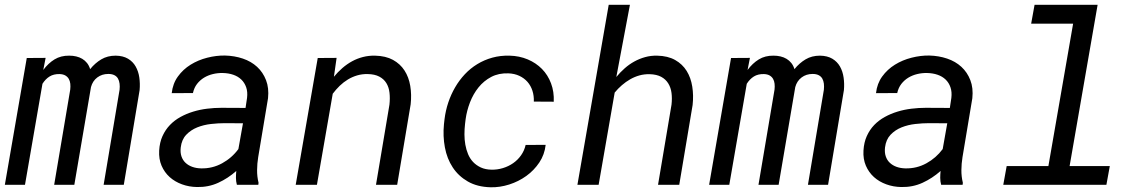

<svg xmlns="http://www.w3.org/2000/svg" viewBox="-27 -770 4742 800"><path d="M163.1 -528.8 153.3 -478.5Q173.8 -506.3 200.2 -522.5Q226.6 -538.6 261.7 -538.1Q276.9 -538.1 290.5 -534.9Q304.2 -531.7 315.7 -524.9Q327.1 -518.1 335.7 -507.3Q344.2 -496.6 348.6 -481.9Q369.1 -507.3 395 -522.7Q420.9 -538.1 455.1 -538.1Q485.8 -537.6 506.3 -525.4Q526.9 -513.2 538.3 -492.9Q549.8 -472.7 553.5 -447Q557.1 -421.4 554.7 -394.5L488.8 0H404.8L471.2 -396Q472.7 -409.7 471.2 -421.6Q469.7 -433.6 464.6 -442.6Q459.5 -451.7 449.5 -456.8Q439.5 -461.9 424.3 -461.9Q397.9 -461.9 378.4 -447.3Q358.9 -432.6 352.1 -407.2L282.7 0H198.7L265.6 -396.5Q267.1 -409.7 265.9 -421.1Q264.6 -432.6 259.5 -441.4Q254.4 -450.2 245.1 -455.6Q235.8 -460.9 221.2 -461.4Q196.8 -461.9 179.7 -451.4Q162.6 -440.9 149.9 -420.9L77.1 0H-6.8L84.5 -528.3Z M960 0Q956.1 -14.6 956.1 -28.8Q956.1 -43 957.5 -57.6Q922.9 -26.9 882.1 -8.3Q841.3 10.3 793.9 9.3Q760.7 8.8 731.2 -2Q701.7 -12.7 679.9 -32.2Q658.2 -51.8 646.2 -79.6Q634.3 -107.4 636.2 -142.6Q638.2 -176.8 650.1 -203.1Q662.1 -229.5 681.2 -249.3Q700.2 -269 725.1 -282.7Q750 -296.4 778.1 -304.9Q806.2 -313.5 836.2 -317.1Q866.2 -320.8 895.5 -320.8L996.1 -320.3L1002.4 -362.3Q1005.4 -387.2 998.8 -406.2Q992.2 -425.3 978.5 -438.5Q964.8 -451.7 945.1 -458.5Q925.3 -465.3 901.4 -465.8Q880.4 -466.3 860.1 -461.4Q839.8 -456.5 823 -446.3Q806.2 -436 793.9 -420.2Q781.7 -404.3 776.9 -382.3L688.5 -381.8Q692.9 -421.9 714.4 -451.4Q735.8 -481 767.3 -500.5Q798.8 -520 836.4 -529.5Q874 -539.1 910.2 -538.6Q950.2 -537.6 984.9 -525.9Q1019.5 -514.2 1044.2 -491.5Q1068.8 -468.8 1081.5 -436Q1094.2 -403.3 1089.8 -360.8L1048.8 -115.2Q1044.4 -88.4 1044.2 -61.5Q1043.9 -34.7 1050.3 -8.3L1049.3 0ZM811 -68.4Q857.9 -67.4 898.4 -89.6Q939 -111.8 966.3 -148.9L985.4 -256.3L909.7 -256.8Q882.8 -256.8 852.3 -253.4Q821.8 -250 794.9 -239.3Q768.1 -228.5 749 -208.5Q730 -188.5 726.1 -155.8Q723.6 -134.8 729 -118.7Q734.4 -102.5 746.1 -91.6Q757.8 -80.6 774.4 -74.7Q791 -68.8 811 -68.4Z M1375.5 -528.8 1364.3 -450.2Q1380.4 -469.7 1399.4 -486.3Q1418.5 -502.9 1439.9 -514.6Q1461.4 -526.4 1485.4 -532.5Q1509.3 -538.6 1535.6 -538.1Q1580.1 -537.1 1610.4 -520.5Q1640.6 -503.9 1658.4 -476.3Q1676.3 -448.7 1682.4 -412.1Q1688.5 -375.5 1684.1 -335.4L1627.9 0H1539.6L1595.7 -334Q1598.6 -360.8 1595.9 -383.8Q1593.3 -406.7 1582.8 -423.8Q1572.3 -440.9 1553.2 -450.9Q1534.2 -460.9 1504.9 -461.4Q1481.9 -461.9 1461.2 -455.8Q1440.4 -449.7 1422.4 -438.7Q1404.3 -427.7 1388.4 -412.4Q1372.6 -397 1359.4 -379.4L1293.5 0H1205.1L1296.9 -528.3Z M2021 -63Q2044.9 -62.5 2068.4 -69.6Q2091.8 -76.7 2111.1 -90.1Q2130.4 -103.5 2144 -122.8Q2157.7 -142.1 2163.1 -166L2246.6 -166.5Q2242.2 -126 2220.2 -93Q2198.2 -60.1 2166 -36.9Q2133.8 -13.7 2094.7 -1.2Q2055.7 11.2 2017.1 10.3Q1961.4 8.8 1922.4 -13.7Q1883.3 -36.1 1859.4 -72.5Q1835.4 -108.9 1826.7 -155.8Q1817.9 -202.6 1822.8 -252.4L1825.2 -273.4Q1829.6 -309.1 1840.8 -342.8Q1852.1 -376.5 1869.4 -406.2Q1886.7 -436 1909.9 -460.7Q1933.1 -485.4 1961.9 -502.9Q1990.7 -520.5 2024.4 -529.8Q2058.1 -539.1 2096.2 -538.1Q2137.2 -537.1 2171.9 -522.5Q2206.5 -507.8 2231.2 -482.7Q2255.9 -457.5 2269 -422.6Q2282.2 -387.7 2280.3 -346.2L2197.3 -346.7Q2198.2 -371.1 2191.4 -392.1Q2184.6 -413.1 2170.7 -429Q2156.7 -444.8 2136.7 -454.1Q2116.7 -463.4 2091.3 -464.4Q2050.8 -465.8 2019.8 -449.5Q1988.8 -433.1 1966.8 -405.8Q1944.8 -378.4 1931.4 -343.8Q1918 -309.1 1913.1 -273.4L1910.6 -252.9Q1908.2 -231.9 1908.2 -210Q1908.2 -188 1911.9 -167.2Q1915.5 -146.5 1923.3 -127.7Q1931.2 -108.9 1944.3 -95Q1957.5 -81.1 1976.3 -72.3Q1995.1 -63.5 2021 -63Z M2541 -449.2Q2557.1 -468.8 2575.9 -485.4Q2594.7 -502 2616 -513.7Q2637.2 -525.4 2660.9 -532Q2684.6 -538.6 2710.9 -538.1Q2755.9 -537.1 2786.1 -520Q2816.4 -502.9 2834 -474.6Q2851.6 -446.3 2857.4 -409.4Q2863.3 -372.6 2858.9 -332.5L2803.2 0H2714.8L2771 -334Q2773.9 -359.9 2771 -382.6Q2768.1 -405.3 2757.3 -422.6Q2746.6 -439.9 2727.8 -450Q2709 -460 2680.2 -460.9Q2657.7 -461.4 2637.5 -455.8Q2617.2 -450.2 2598.9 -439.7Q2580.6 -429.2 2564.2 -415Q2547.9 -400.9 2534.2 -384.3L2467.3 0H2378.9L2509.3 -750H2597.7Z M3097.7 -528.8 3087.9 -478.5Q3108.4 -506.3 3134.8 -522.5Q3161.1 -538.6 3196.3 -538.1Q3211.4 -538.1 3225.1 -534.9Q3238.8 -531.7 3250.2 -524.9Q3261.7 -518.1 3270.3 -507.3Q3278.8 -496.6 3283.2 -481.9Q3303.7 -507.3 3329.6 -522.7Q3355.5 -538.1 3389.6 -538.1Q3420.4 -537.6 3440.9 -525.4Q3461.4 -513.2 3472.9 -492.9Q3484.4 -472.7 3488 -447Q3491.7 -421.4 3489.3 -394.5L3423.3 0H3339.4L3405.8 -396Q3407.2 -409.7 3405.8 -421.6Q3404.3 -433.6 3399.2 -442.6Q3394 -451.7 3384 -456.8Q3374 -461.9 3358.9 -461.9Q3332.5 -461.9 3313 -447.3Q3293.5 -432.6 3286.6 -407.2L3217.3 0H3133.3L3200.2 -396.5Q3201.7 -409.7 3200.4 -421.1Q3199.2 -432.6 3194.1 -441.4Q3189 -450.2 3179.7 -455.6Q3170.4 -460.9 3155.8 -461.4Q3131.3 -461.9 3114.3 -451.4Q3097.2 -440.9 3084.5 -420.9L3011.7 0H2927.7L3019 -528.3Z M3894.5 0Q3890.6 -14.6 3890.6 -28.8Q3890.6 -43 3892.1 -57.6Q3857.4 -26.9 3816.7 -8.3Q3775.9 10.3 3728.5 9.3Q3695.3 8.8 3665.8 -2Q3636.2 -12.7 3614.5 -32.2Q3592.8 -51.8 3580.8 -79.6Q3568.8 -107.4 3570.8 -142.6Q3572.8 -176.8 3584.7 -203.1Q3596.7 -229.5 3615.7 -249.3Q3634.8 -269 3659.7 -282.7Q3684.6 -296.4 3712.6 -304.9Q3740.7 -313.5 3770.8 -317.1Q3800.8 -320.8 3830.1 -320.8L3930.7 -320.3L3937 -362.3Q3939.9 -387.2 3933.3 -406.2Q3926.8 -425.3 3913.1 -438.5Q3899.4 -451.7 3879.6 -458.5Q3859.9 -465.3 3835.9 -465.8Q3814.9 -466.3 3794.7 -461.4Q3774.4 -456.5 3757.6 -446.3Q3740.7 -436 3728.5 -420.2Q3716.3 -404.3 3711.4 -382.3L3623 -381.8Q3627.4 -421.9 3648.9 -451.4Q3670.4 -481 3701.9 -500.5Q3733.4 -520 3771 -529.5Q3808.6 -539.1 3844.7 -538.6Q3884.8 -537.6 3919.4 -525.9Q3954.1 -514.2 3978.8 -491.5Q4003.4 -468.8 4016.1 -436Q4028.8 -403.3 4024.4 -360.8L3983.4 -115.2Q3979 -88.4 3978.8 -61.5Q3978.5 -34.7 3984.9 -8.3L3983.9 0ZM3745.6 -68.4Q3792.5 -67.4 3833 -89.6Q3873.5 -111.8 3900.9 -148.9L3919.9 -256.3L3844.2 -256.8Q3817.4 -256.8 3786.9 -253.4Q3756.3 -250 3729.5 -239.3Q3702.6 -228.5 3683.6 -208.5Q3664.6 -188.5 3660.6 -155.8Q3658.2 -134.8 3663.6 -118.7Q3668.9 -102.5 3680.7 -91.6Q3692.4 -80.6 3709 -74.7Q3725.6 -68.8 3745.6 -68.4Z M4283.7 -750H4546.4L4429.7 -78.1H4597.2L4583 0H4153.3L4167.5 -78.1H4341.3L4444.3 -671.4H4269.5Z"/></svg>

Font: Roboto Mono
Style: Italic
Weight: 400
Designer: Google
Version: Version 2.000985; 2015; ttfautohint (v1.3)